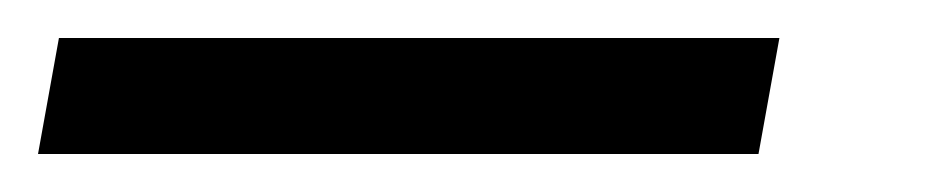

<svg xmlns="http://www.w3.org/2000/svg" viewBox="-86 76 495 101"><path d="M-66 157 -55 96H324L313 157Z"/></svg>

Font: Inria Sans
Style: Italic
Weight: 400
Italic angle: -10°
Designer: Black Foundry Team
Foundry: Black Foundry
Version: Version 1.2; ttfautohint (v1.8.3)